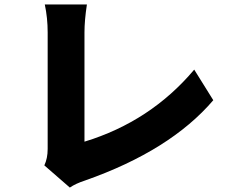

<svg xmlns="http://www.w3.org/2000/svg" viewBox="-20 -790 1040 866"><path d="M180 -44Q195 -76 195 -118V-644Q195 -709 182 -770H372Q361 -698 361 -644V-151Q659 -242 856 -476L942 -338Q748 -111 364 24Q321 38 295 56Z"/></svg>

Font: KaiGen Gothic KR Heavy
Style: Heavy
Weight: 900
Designer: Ryoko NISHIZUKA  (kana & ideographs); Paul D. Hunt (Latin, Greek & Cyrillic); Wenlong ZHANG  (bopomofo); Sandoll Communi
Foundry: Adobe Systems Incorporated
Version: Version 1.002 March 28, 2018